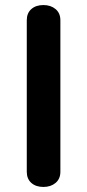

<svg xmlns="http://www.w3.org/2000/svg" viewBox="-20 -730 345 760"><path d="M86 -50V-650Q86 -678 104 -694Q122 -710 152 -710Q181 -710 200 -694Q219 -678 219 -650V-50Q219 -22 200 -6Q181 10 152 10Q122 10 104 -6Q86 -22 86 -50Z"/></svg>

Font: Kodchasan
Style: Bold
Weight: 700
Designer: Katatrad Aksorn Co.,Ltd.
Foundry: Cadson Demak Co.,Ltd.
Version: Version 1.000; ttfautohint (v1.6)